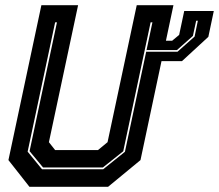

<svg xmlns="http://www.w3.org/2000/svg" viewBox="-20 -720 844 740"><path d="M690 -677.5H804L783 -578L681.5 -484.5H602.5L521.5 -103L396.5 0H93.5L12.5 -103L139.5 -700H281L168.5 -172L192.5 -141.5H357.5L394.5 -172L507 -700H648.5L619.5 -563H643.5L670.5 -585.5ZM736 -640 723.5 -581.5 662 -527H545L543.5 -520.5H664L730 -579L742.5 -640ZM142 -67.5H377.5L461.5 -135L567.5 -634H560.5L455 -137L376.5 -74.5H146L94 -137.5L199.5 -634H192.5L86.5 -135.5Z"/></svg>

Font: Tourney Expanded ExtraBold
Style: Italic
Weight: 800
Width: 7
Italic angle: -12°
Designer: Tyler Finck
Foundry: Etcetera Type Co
Version: Version 1.010; ttfautohint (v1.8.3)